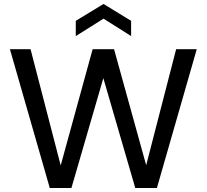

<svg xmlns="http://www.w3.org/2000/svg" viewBox="-20 -948 1042 968"><path d="M30 -700H134L286 -114L447 -700H555L717 -115L868 -700H972L771 0H662L501 -554L340 0H231ZM362 -843 502 -928 641 -843V-766L502 -854L362 -766Z"/></svg>

Font: AF Albert Sans Medium
Style: Regular
Weight: 500
Designer: Andreas Rasmussen
Foundry: a.Foundry
Version: Version 1.300;Glyphs 3.2 (3231)